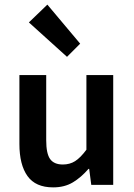

<svg xmlns="http://www.w3.org/2000/svg" viewBox="-20 -800 579 831"><path d="M210 11Q134 11 99 -38Q64 -87 64 -177V-475H180V-193Q180 -135 197 -111.5Q214 -88 252 -88Q282 -88 305 -102.5Q328 -117 354 -152V-475H470V0H375L366 -69H363Q331 -32 295 -10.5Q259 11 210 11ZM270 -554 105 -703 185 -780 327 -611Z"/></svg>

Font: Narnoor SemiBold
Style: Regular
Weight: 600
Designer: S. Sridhar Murthy
Foundry: SIL International
Version: Version 3.000